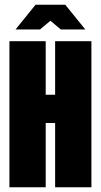

<svg xmlns="http://www.w3.org/2000/svg" viewBox="-20 -795 428 815"><path d="M20 -620H174V-393H214V-620H368V0H214V-273H174V0H20ZM46 -670 131 -775H257L342 -670H238L194 -707L150 -670Z"/></svg>

Font: Smooch Sans Black
Style: Regular
Weight: 900
Designer: Robert E. Leuschke
Foundry: Robert E. Leuschke
Version: Version 1.010; ttfautohint (v1.8.3)